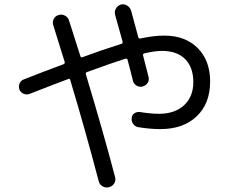

<svg xmlns="http://www.w3.org/2000/svg" viewBox="-20 -803 1040 879"><path d="M115 -373Q101 -368 87.5 -374Q74 -380 69 -393Q64 -407 69.5 -420.5Q75 -434 88 -439Q171 -472 271 -509Q278 -512 276 -520Q247 -614 224 -687Q219 -702 226 -716Q233 -730 248 -734Q263 -739 277.5 -731.5Q292 -724 296 -709Q305 -682 322 -627.5Q339 -573 348 -546Q350 -539 357 -541Q440 -572 535 -602Q543 -604 541 -613Q535 -636 523 -678Q511 -720 507 -735Q503 -750 510.5 -763.5Q518 -777 533 -782Q548 -786 561.5 -778Q575 -770 580 -755Q591 -715 613 -633Q615 -625 624 -627Q683 -640 732 -640Q828 -640 885 -583Q942 -526 942 -430Q942 -329 880.5 -270.5Q819 -212 715 -212Q665 -212 612 -221Q598 -224 589.5 -236Q581 -248 583 -263Q584 -277 595.5 -284.5Q607 -292 621 -290Q671 -282 708 -282Q780 -282 822.5 -321Q865 -360 865 -427Q865 -495 827.5 -532.5Q790 -570 722 -570Q689 -570 642 -559Q633 -557 635 -549Q641 -527 660 -451Q664 -436 656 -423.5Q648 -411 633 -407Q619 -403 606 -410.5Q593 -418 589 -432Q586 -442 581.5 -461.5Q577 -481 572.5 -497.5Q568 -514 564 -529Q563 -536 553 -534Q490 -514 378 -473Q371 -470 373 -463Q453 -198 507 8Q511 23 503 36.5Q495 50 479 54Q463 58 449.5 50Q436 42 432 27Q369 -213 302 -435Q300 -445 292 -441Q291 -441 223 -415Q155 -389 115 -373Z"/></svg>

Font: Rounded Mplus 1c
Style: Regular
Weight: 400
Version: Version 1.059.20150529